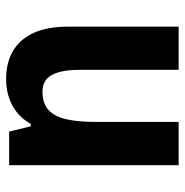

<svg xmlns="http://www.w3.org/2000/svg" viewBox="-8 -578 596 619"><g transform="rotate(90 289.5 -268.0)"><path d="M512.2 -546.4V0H403.8L386.7 -69.8H378.9Q364.3 -43 342.3 -25.4Q320.3 -7.8 293 1Q265.6 9.8 234.9 9.8Q181.2 9.8 143.3 -12.7Q105.5 -35.2 85.4 -79.3Q65.4 -123.5 65.4 -189.9V-546.4H204.6V-228Q204.6 -168 221.2 -137.7Q237.8 -107.4 274.4 -107.4Q313.5 -107.4 334.7 -127.4Q356 -147.5 364.3 -185.8Q372.6 -224.1 372.6 -279.3V-546.4Z"/></g></svg>

Font: Open Sans SemiCondensed
Style: Bold
Weight: 700
Width: 4
Designer: Monotype Design Team
Foundry: Monotype Imaging Inc.
Version: Version 3.003